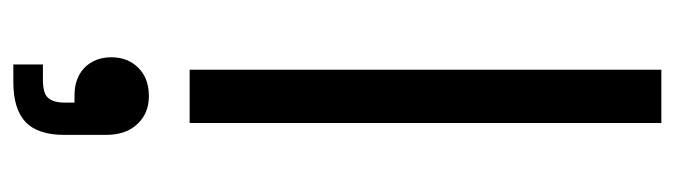

<svg xmlns="http://www.w3.org/2000/svg" viewBox="-378 -362 1002 285"><g transform="rotate(90 122.5 -219.0)"><path d="M83 0Q83 -174.8 83 -700.2Q102.5 -700.2 162.1 -700.2Q162.1 -525.4 162.1 0Q142.6 0 83 0ZM75.2 261.7Q75.2 251 75.2 217.8Q81.1 217.8 97.7 217.8Q117.2 217.8 124 210.9Q131.8 203.1 131.8 185.5Q131.8 180.7 131.8 170.9Q128.9 170.9 121.1 170.9Q95.7 170.9 80.1 156.2Q64.5 140.6 64.5 116.2Q64.5 91.8 80.1 76.2Q95.7 60.5 122.1 60.5Q147.5 60.5 163.1 77.1Q179.7 93.8 179.7 124Q179.7 144.5 179.7 186.5Q179.7 224.6 161.1 243.2Q141.6 261.7 101.6 261.7Q92.8 261.7 75.2 261.7Z"/></g></svg>

Font: Kadena Space Grotesk
Style: Regular
Weight: 400
Designer: Florian Karsten
Version: Version 2.000